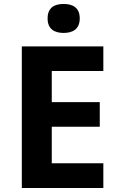

<svg xmlns="http://www.w3.org/2000/svg" viewBox="-20 -948 600 968"><path d="M301 -928C256 -928 220 -911 220 -855C220 -800 256 -782 301 -782C345 -782 382 -800 382 -855C382 -911 345 -928 301 -928ZM501 0V-125H241V-309H483V-433H241V-590H501V-714H90V0Z"/></svg>

Font: Noto Sans Adlam
Style: Bold
Weight: 700
Designer: Mark Jamra, Neil Patel
Foundry: JamraPatel LLC
Version: Version 3.001